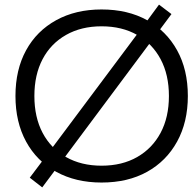

<svg xmlns="http://www.w3.org/2000/svg" viewBox="-20 -781 841 832"><path d="M163 31 109 -11 170 -92 611 -682 669 -761 723 -720 662 -638 222 -48ZM420 10Q308 10 223.5 -36.5Q139 -83 93 -167.5Q47 -252 47 -365Q47 -479 93 -563Q139 -647 223.5 -693.5Q308 -740 420 -740Q534 -740 617.5 -693.5Q701 -647 747.5 -563Q794 -479 794 -365Q794 -252 747.5 -167.5Q701 -83 617.5 -36.5Q534 10 420 10ZM420 -63Q509 -63 574.5 -100.5Q640 -138 676 -205.5Q712 -273 712 -365Q712 -457 676 -524.5Q640 -592 574.5 -629.5Q509 -667 420 -667Q332 -667 266 -629.5Q200 -592 164.5 -524.5Q129 -457 129 -365Q129 -273 164.5 -205.5Q200 -138 266 -100.5Q332 -63 420 -63Z"/></svg>

Font: M PLUS 2 Thin
Style: Regular
Weight: 400
Version: Version 1.001